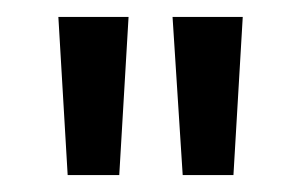

<svg xmlns="http://www.w3.org/2000/svg" viewBox="-20 -741 356 227"><path d="M49 -721H132L121 -534H60ZM184 -721H267L256 -534H196Z"/></svg>

Font: Pridi Light
Style: Regular
Weight: 300
Version: Version 1.002